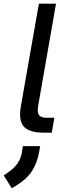

<svg xmlns="http://www.w3.org/2000/svg" viewBox="-62 -720 359 1042"><path d="M47 -99Q47 -121 51 -142L149 -700H242L145 -145Q143 -136 143 -122Q143 -100 154.5 -90.5Q166 -81 193 -81H233L219 0H175Q110 0 78.5 -23Q47 -46 47 -99ZM-42 232 -19 216Q14 194 32.5 167.5Q51 141 57 107L62 73H156L150 107Q139 167 110 210.5Q81 254 29 285L2 302Z"/></svg>

Font: Bai Jamjuree Medium
Style: Italic
Weight: 500
Italic angle: -10°
Version: Version 1.000; ttfautohint (v1.6)